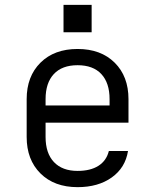

<svg xmlns="http://www.w3.org/2000/svg" viewBox="-20 -762 640 792"><path d="M300 10Q204 10 147 -46.5Q90 -103 90 -197V-353Q90 -447 147 -503.5Q204 -560 300 -560Q396 -560 453 -503.5Q510 -447 510 -353V-256H168V-197Q168 -130 202.5 -93.5Q237 -57 300 -57Q353 -57 386 -78Q419 -99 429 -139H508Q497 -70 441 -30Q385 10 300 10ZM168 -327H432V-353Q432 -420 398 -456.5Q364 -493 300 -493Q236 -493 202 -456.5Q168 -420 168 -353ZM242 -742H358V-629H242Z"/></svg>

Font: Tiny Light
Style: Regular
Weight: 300
Monospace: yes
Designer: Philipp Nurullin, Konstantin Bulenkov
Foundry: JetBrains
Version: Version 2.251; ttfautohint (v1.8.4.7-5d5b)